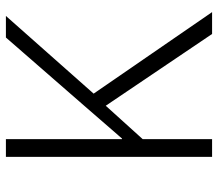

<svg xmlns="http://www.w3.org/2000/svg" viewBox="-64 -674 738 650"><g transform="rotate(-90 305.0 -349.0)"><path d="M272 -360 159 -235V0H99V-698H159V-305H161L273 -434L503 -698H576L313 -401L589 0H515Z"/></g></svg>

Font: IBM Plex Sans Devanagari Light
Style: Regular
Weight: 300
Designer: Mike Abbink, Paul van der Laan, Pieter van Rosmalen, Erin McLaughlin
Foundry: Bold Monday
Version: Version 1.1